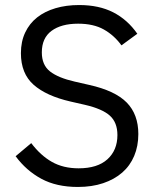

<svg xmlns="http://www.w3.org/2000/svg" viewBox="-20 -730 621 762"><path d="M289 12Q204 12 144 -20.5Q84 -53 42 -110L104 -162Q141 -113 186 -87.5Q231 -62 292 -62Q367 -62 406.5 -98Q446 -134 446 -194Q446 -244 416 -271Q386 -298 317 -314L260 -327Q164 -349 113.5 -393.5Q63 -438 63 -519Q63 -565 80 -601Q97 -637 127.5 -661Q158 -685 200.5 -697.5Q243 -710 294 -710Q373 -710 429.5 -681Q486 -652 525 -596L462 -550Q433 -590 392 -613Q351 -636 290 -636Q223 -636 184.5 -607.5Q146 -579 146 -522Q146 -472 178.5 -446.5Q211 -421 277 -406L334 -393Q437 -370 483 -323Q529 -276 529 -198Q529 -150 512.5 -111Q496 -72 465 -45Q434 -18 389.5 -3Q345 12 289 12Z"/></svg>

Font: IBM Plex Sans Thai
Style: Regular
Weight: 400
Designer: Mike Abbink, Paul van der Laan, Pieter van Rosmalen, Ben Mitchell, Mark Frömberg
Foundry: Bold Monday
Version: Version 1.2